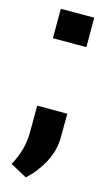

<svg xmlns="http://www.w3.org/2000/svg" viewBox="-112 -569 445 788"><g transform="rotate(15 110.5 -175.0)"><path d="M186 -527.8V-402.8H43.9V-527.8ZM84 177.7 13.7 139.6Q32.7 105.5 43 69.1Q53.2 32.7 53.2 -12.2V-118.7H181.2L180.7 -19Q180.7 38.1 152.6 90.1Q124.5 142.1 84 177.7Z"/></g></svg>

Font: Hanuman
Style: Bold
Weight: 700
Designer: Danh Hong
Version: Version 8.002; ttfautohint (v1.8.3)